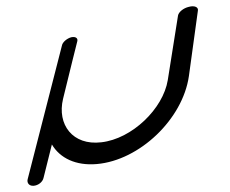

<svg xmlns="http://www.w3.org/2000/svg" viewBox="-20 -507 739 618"><path d="M169 -320 69 70C66 82 74 92 88 91C103 90 117 79 120 66L147 -42C173 2 224 27 292 21C429 9 568 -123 588 -262C606 -391 617 -473 617 -473C619 -484 606 -490 588 -485C570 -481 555 -468 553 -457C553 -457 534 -338 520 -249C505 -157 405 -60 306 -49C214 -38 163 -106 183 -189C202 -268 229 -375 229 -375C231 -385 222 -390 209 -387C195 -383 183 -372 180 -363C180 -363 175 -343 169 -320Z"/></svg>

Font: Hi. Perspective
Style: Perspective
Weight: 400
Designer: Mew Too, Robert Jablonski
Foundry: Cannot Into Space Fonts
Version: Version 1.996